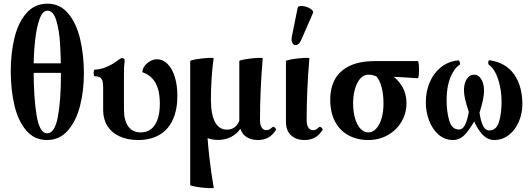

<svg xmlns="http://www.w3.org/2000/svg" viewBox="-20 -745 2872 1037"><path d="M38.1 -361.1Q38.1 -460 58.6 -542.5Q79.1 -625 123.5 -675Q168 -725.1 236.3 -725.1Q304.7 -725.1 348.8 -671.9Q392.9 -618.7 413 -533.4Q433.1 -448.2 433.1 -348.6Q433.1 -254.9 412.2 -173.1Q391.3 -91.3 346.4 -40Q301.5 11.2 233.8 11.2Q165 11.2 121.2 -40.9Q77.3 -93 57.7 -176.9Q38.1 -260.7 38.1 -361.1ZM112.8 -402.8H357.4V-351.6H112.8ZM309.1 -340.7Q309.1 -434.6 304.6 -507.8Q300.1 -581 284.1 -634.2Q268.2 -687.5 236.3 -687.5Q208.8 -687.5 192.1 -637.9Q175.4 -588.3 168.5 -516.6Q161.6 -445 161.6 -372.1Q161.6 -217.3 177.8 -121.1Q194 -24.9 234.6 -24.9Q275.9 -24.9 292.5 -114Q309.1 -203.1 309.1 -340.7Z M537.1 -150.9V-272Q537.1 -293.9 533.7 -306.9Q530.3 -319.8 520.5 -326.4Q510.7 -333 492.2 -333Q487.8 -333 486.3 -342Q484.9 -351.1 486.6 -360.1Q488.3 -369.1 492.2 -369.1Q520.5 -369.1 555.4 -383.5Q590.3 -397.9 620.6 -422.4Q627 -427.2 631.3 -429.2Q635.7 -431.2 641.1 -431.2Q647 -431.2 650.1 -427.7Q653.3 -424.3 653.3 -418Q650.9 -398.9 650.1 -380.1Q649.4 -361.3 649.4 -333V-153.8Q649.4 -94.2 672.9 -62Q696.3 -29.8 739.7 -29.8Q772.9 -29.8 796.1 -47.9Q819.3 -65.9 831.3 -100.8Q843.3 -135.7 843.3 -186Q843.3 -232.4 833 -266.1Q822.8 -299.8 801.8 -322Q780.8 -344.2 749 -355Q749 -372.6 761 -388.7Q772.9 -404.8 791.3 -414.8Q809.6 -424.8 828.1 -424.8Q859.9 -424.8 885 -399.7Q910.2 -374.5 924.1 -329.6Q938 -284.7 938 -227.5Q938 -151.9 913.3 -98.1Q888.7 -44.4 841.1 -16.6Q793.5 11.2 726.1 11.2Q668.5 11.2 625.7 -8.5Q583 -28.3 560.1 -64.9Q537.1 -101.6 537.1 -150.9Z M1007.3 253.9V-415Q1007.3 -419.4 1039.3 -424.8Q1071.3 -430.2 1102.8 -432.1Q1134.3 -434.1 1133.8 -429.7Q1126.5 -379.4 1122.8 -320.8Q1119.1 -262.2 1119.1 -208.5Q1119.1 -127.9 1141.1 -86.4Q1163.1 -44.9 1205.6 -44.9Q1229.5 -44.9 1246.3 -57.1Q1263.2 -69.3 1272.5 -93.3V-415Q1272.5 -419.4 1304.2 -424.8Q1335.9 -430.2 1367.7 -432.1Q1399.4 -434.1 1398.9 -429.7Q1384.3 -256.3 1384.3 -97.2Q1384.3 -70.3 1393.3 -56.2Q1402.3 -42 1419.4 -42Q1427.2 -42 1434.8 -45.9Q1442.4 -49.8 1452.1 -59.1Q1454.6 -61.5 1460 -58.8Q1465.3 -56.2 1468.8 -51Q1472.2 -45.9 1470.2 -43Q1452.1 -15.1 1428.7 -2Q1405.3 11.2 1372.1 11.2Q1338.4 11.2 1313.5 -3.7Q1288.6 -18.6 1278.3 -49.3Q1257.3 -20 1226.3 -4.6Q1195.3 10.7 1157.7 10.7Q1142.1 10.7 1127.9 8.3Q1113.8 5.9 1101.1 1Q1105 53.2 1110.4 101.1Q1115.7 148.9 1121.6 189Q1127.4 229 1134.3 268.6Q1134.8 272.9 1103 271Q1071.3 269 1039.3 263.7Q1007.3 258.3 1007.3 253.9Z M1524.4 -89.4V-415Q1524.4 -419.4 1556.2 -424.8Q1587.9 -430.2 1619.6 -432.1Q1651.4 -434.1 1650.9 -429.7Q1636.2 -256.3 1636.2 -97.2Q1636.2 -70.3 1645.3 -56.2Q1654.3 -42 1671.4 -42Q1679.2 -42 1686.8 -45.9Q1694.3 -49.8 1704.1 -59.1Q1706.5 -61.5 1711.9 -58.8Q1717.3 -56.2 1720.7 -51Q1724.1 -45.9 1722.2 -43Q1704.1 -15.1 1680.7 -2Q1657.2 11.2 1624 11.2Q1580.1 11.2 1552.2 -13.7Q1524.4 -38.6 1524.4 -89.4ZM1556.2 -546.9 1587.4 -701.7Q1589.8 -714.8 1612.8 -712.6Q1635.7 -710.4 1655.5 -698.5Q1675.3 -686.5 1670.4 -674.8L1607.4 -530.3Q1597.2 -506.8 1583 -502.4Q1568.8 -498 1560.3 -511.2Q1551.8 -524.4 1556.2 -546.9Z M1763.7 -207Q1763.7 -272 1790 -318.4Q1816.4 -364.7 1870.1 -389.9Q1923.8 -415 2003.9 -415H2236.3Q2240.7 -415 2242.4 -391.8Q2244.1 -368.7 2242.4 -345.5Q2240.7 -322.3 2236.3 -322.3Q2141.1 -329.1 2074.2 -331.5L2077.6 -351.6Q2125 -322.3 2150.1 -281.2Q2175.3 -240.2 2175.3 -187.5Q2175.3 -133.3 2148.7 -87.9Q2122.1 -42.5 2075 -15.6Q2027.8 11.2 1969.7 11.2Q1909.2 11.2 1862.5 -13.9Q1815.9 -39.1 1789.8 -88.1Q1763.7 -137.2 1763.7 -207ZM2051.3 -186Q2051.3 -235.8 2041 -274.2Q2030.8 -312.5 2013.2 -332Q1992.7 -341.8 1969.2 -341.8Q1945.8 -341.8 1927 -321.8Q1908.2 -301.8 1897.7 -266.1Q1887.2 -230.5 1887.2 -186Q1887.2 -141.1 1897.7 -105.5Q1908.2 -69.8 1927 -49.8Q1945.8 -29.8 1969.2 -29.8Q1992.7 -29.8 2011.5 -49.8Q2030.3 -69.8 2040.8 -105.5Q2051.3 -141.1 2051.3 -186Z M2279.8 -191.9Q2279.8 -251 2301 -300.8Q2322.3 -350.6 2361.8 -382.1Q2401.4 -413.6 2454.6 -418.9Q2458.5 -419.4 2461.2 -414.3Q2463.9 -409.2 2464.4 -403.1Q2464.8 -397 2462.9 -395.5Q2432.1 -375.5 2412.1 -325.4Q2392.1 -275.4 2392.1 -204.6Q2392.1 -143.1 2406.2 -94.2Q2420.4 -45.4 2459 -45.4Q2478.5 -45.4 2491 -69.1Q2503.4 -92.8 2512.2 -140.1Q2497.6 -184.6 2491.7 -210.7Q2485.8 -236.8 2485.8 -257.8Q2485.8 -280.3 2492.4 -299.6Q2499 -318.8 2511.5 -330.3Q2523.9 -341.8 2540.5 -341.8Q2557.1 -341.8 2569.3 -329.8Q2581.5 -317.9 2587.9 -298.1Q2594.2 -278.3 2594.2 -254.9Q2594.2 -210.9 2569.8 -136.7Q2576.7 -89.8 2589.1 -65.2Q2601.6 -40.5 2622.6 -40.5Q2660.6 -40.5 2674.8 -85.9Q2689 -131.3 2689 -194.3Q2689 -260.3 2670.4 -316.9Q2651.9 -373.5 2619.1 -396.5Q2617.2 -397.9 2616.9 -404.1Q2616.7 -410.2 2618.4 -415.3Q2620.1 -420.4 2623 -419.9Q2712.9 -406.7 2757.1 -343Q2801.3 -279.3 2801.3 -181.6Q2801.3 -132.8 2782.5 -88.4Q2763.7 -43.9 2729 -16.4Q2694.3 11.2 2649.4 11.2Q2607.9 11.2 2576.4 -29.1Q2544.9 -69.3 2528.8 -122.6L2558.6 -120.1Q2528.8 -62.5 2497.8 -25.6Q2466.8 11.2 2427.2 11.2Q2381.3 11.2 2347.9 -18.6Q2314.5 -48.3 2297.1 -95.2Q2279.8 -142.1 2279.8 -191.9Z"/></svg>

Font: Junicode Two Beta VF
Style: Regular
Weight: 400
Designer: Peter S. Baker
Foundry: Briery Creek Software
Version: Version 1.031 beta; ttfautohint (v1.8.1.43-b0c9)